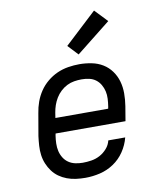

<svg xmlns="http://www.w3.org/2000/svg" viewBox="-87 -850 774 928"><g transform="rotate(-10 300.0 -386.5)"><path d="M257 8Q234 8 211 5Q188 2 167 -6Q146 -14 128.5 -26.5Q111 -39 98 -56.5Q85 -74 76.5 -94.5Q68 -115 65 -137.5Q62 -160 63.5 -183.5Q65 -207 68 -230L87 -340Q91 -367 100.5 -393.5Q110 -420 126 -444Q142 -468 165 -487Q188 -506 214 -517.5Q240 -529 268 -533.5Q296 -538 323 -538Q353 -538 383 -532Q413 -526 437.5 -511Q462 -496 479 -472.5Q496 -449 504 -421Q512 -393 512 -362Q512 -331 507 -300L495 -228H152L150 -218Q147 -199 146.5 -179.5Q146 -160 150 -142.5Q154 -125 163.5 -109.5Q173 -94 187.5 -84Q202 -74 220 -70Q238 -66 257 -66Q278 -66 300 -69.5Q322 -73 341.5 -83.5Q361 -94 376.5 -111.5Q392 -129 397 -151H480Q471 -115 449.5 -83Q428 -51 396.5 -30Q365 -9 329 -0.5Q293 8 257 8ZM164 -302H423L425 -312Q428 -331 429 -350Q430 -369 426 -386.5Q422 -404 413 -419.5Q404 -435 390 -445.5Q376 -456 358 -460Q340 -464 321 -464Q303 -464 284.5 -461Q266 -458 249 -449.5Q232 -441 217.5 -427.5Q203 -414 193 -397.5Q183 -381 177 -363.5Q171 -346 168 -328ZM328 -585 281 -635 438 -781 497 -719Z"/></g></svg>

Font: Iosevka Slab Extended Oblique
Style: Regular
Weight: 400
Width: 7
Italic angle: -9°
Monospace: yes
Designer: Belleve Invis
Foundry: Belleve Invis
Version: Version 11.1.0; ttfautohint (v1.8.3)